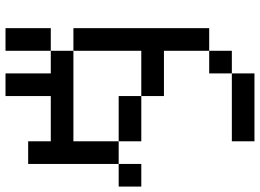

<svg xmlns="http://www.w3.org/2000/svg" viewBox="-145 -812 957 707"><g transform="rotate(-90 333.5 -458.5)"><path d="M0 -416.7V-500H83.3V-416.7ZM166.7 0V-83.3H416.7V0ZM166.7 -416.7V-500H333.3V-416.7ZM166.7 -500H83.3V-833.3H166.7V-750H333.3V-916.7H416.7V-750H500V-666.7H166.7ZM333.3 -416.7H500V-666.7H583.3V-166.7H500V-333.3H333.3ZM500 -166.7V-83.3H416.7V-166.7ZM500 -750V-916.7H583.3V-750Z"/></g></svg>

Font: Galmuri11 Condensed
Style: Regular
Weight: 400
Width: 3
Designer: Lee Minseo (quiple)
Version: Version 2.399;hotconv 1.1.1;makeotfexe 2.6.0 DEVELOPMENT